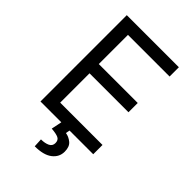

<svg xmlns="http://www.w3.org/2000/svg" viewBox="-273 -829 1144 1144"><g transform="rotate(45 299.0 -257.0)"><path d="M88.1 0V-727.3H527V-649.1H176.1V-403.4H504.3V-325.3H176.1V-78.1H532.7V0ZM264.2 -2.8H333.8L328.1 25.6Q355.8 29.8 378.9 48.8Q402 67.8 402 109.4Q402 155.2 364.2 184.1Q326.3 213.1 252.8 213.1L250 157.7Q283 157.7 304.9 147.2Q326.7 136.7 326.7 112.2Q326.7 87.7 308.6 78.8Q290.5 70 250 66.8Z"/></g></svg>

Font: Inter Zeller
Style: Regular
Weight: 400
Designer: Rasmus Andersson; Joe Bland
Foundry: zeller
Version: Version 3.015;git-dec3a8cb1